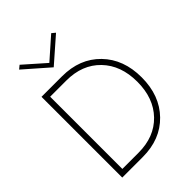

<svg xmlns="http://www.w3.org/2000/svg" viewBox="-263 -1056 1177 1177"><g transform="rotate(-45 325.5 -467.0)"><path d="M267 -813 404 -934 427 -915 267 -775 107 -915 130 -934ZM124 -37H264Q402 -37 484.5 -122.5Q567 -208 567 -350Q567 -492 484.5 -577.5Q402 -663 264 -663H124ZM264 0H86V-700H264Q417 -700 511 -603.5Q605 -507 605 -350Q605 -193 511 -96.5Q417 0 264 0Z"/></g></svg>

Font: Renner
Style: Thin
Weight: 200
Version: Version 003.000 ; ttfautohint (v0.97) -l 8 -r 50 -G 200 -x 1